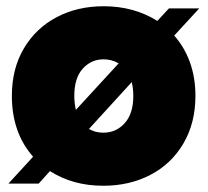

<svg xmlns="http://www.w3.org/2000/svg" viewBox="-20 -588 665 615"><path d="M538 -474Q571 -437 588.5 -388Q606 -339 606 -281Q606 -194 567.5 -128.5Q529 -63 462 -28Q395 7 311 7Q213 7 140 -40L104 0H7L86 -86Q18 -163 18 -281Q18 -368 56.5 -433Q95 -498 161.5 -533Q228 -568 312 -568Q409 -568 484 -521L521 -561H618ZM218 -281Q218 -258 223 -236L360 -385Q338 -398 312 -398Q272 -398 245 -368Q218 -338 218 -281ZM407 -281Q407 -303 402 -325L265 -175Q285 -163 311 -163Q352 -163 379.5 -193.5Q407 -224 407 -281Z"/></svg>

Font: DVN-Poppins ExtBd
Style: Regular
Weight: 800
Designer: Ninad Kale (Devanagari), Jonny Pinhorn (Latin)
Foundry: Indian Type Foundry
Version: 4.004